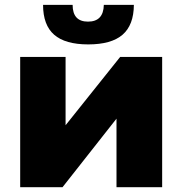

<svg xmlns="http://www.w3.org/2000/svg" viewBox="-20 -779 759 799"><path d="M64 0V-542H252.9V-257.8L480 -542H654.8V0H464.8V-285.2L240.2 0ZM347.2 -594.2Q251.5 -594.2 205.3 -634.5Q159.2 -674.8 159.2 -758.8H282.2Q282.2 -689 346.2 -689Q410.6 -689 412.1 -758.8H537.1Q536.6 -674.8 490 -634.5Q443.4 -594.2 347.2 -594.2Z"/></svg>

Font: Montserrat ExtraBold
Style: Regular
Weight: 800
Designer: Julieta Ulanovsky
Foundry: Julieta Ulanovsky
Version: Version 9.000